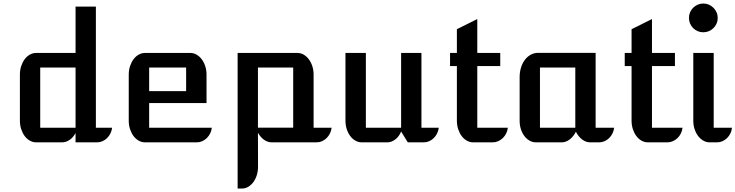

<svg xmlns="http://www.w3.org/2000/svg" viewBox="-20 -814 4206 1098"><path d="M93.8 -387.2Q93.8 -413.1 101.1 -435.5Q108.4 -458 120.8 -474.9Q133.3 -491.7 150.4 -501.5Q167.5 -511.2 186.5 -511.2H412.1V-776.4H528.3V-83.5H621.1Q619.1 -66.4 611.6 -51Q604 -35.6 592.5 -24.4Q581.1 -13.2 566.4 -6.6Q551.8 0 535.6 0H412.1V-53.2Q398.9 -28.3 378.4 -14.2Q357.9 0 335 0H186.5Q167.5 0 150.4 -9.8Q133.3 -19.5 120.8 -36.4Q108.4 -53.2 101.1 -75.7Q93.8 -98.1 93.8 -124ZM412.1 -83.5V-427.7H210V-83.5Z M716.3 -387.2Q716.3 -413.1 723.6 -435.5Q731 -458 743.4 -474.9Q755.9 -491.7 772.9 -501.5Q790 -511.2 809.1 -511.2H1068.4Q1087.4 -511.2 1104.2 -501.5Q1121.1 -491.7 1133.8 -474.9Q1146.5 -458 1153.8 -435.5Q1161.1 -413.1 1161.1 -387.2V-224.6H833V-83.5H1191.4Q1189.5 -66.4 1181.9 -51Q1174.3 -35.6 1162.8 -24.4Q1151.4 -13.2 1136.7 -6.6Q1122.1 0 1106 0H809.1Q790 0 772.9 -9.8Q755.9 -19.5 743.4 -36.4Q731 -53.2 723.6 -75.7Q716.3 -98.1 716.3 -124ZM1044.4 -293V-427.7H833V-293Z M1455.6 139.2Q1455.6 165 1448.5 187.7Q1441.4 210.4 1429 227.3Q1416.5 244.1 1399.9 254.2Q1383.3 264.2 1364.3 264.2H1338.9V-511.2H1681.2Q1700.2 -511.2 1716.8 -501.5Q1733.4 -491.7 1746.1 -474.9Q1758.8 -458 1766.1 -435.5Q1773.4 -413.1 1773.4 -387.2V-83.5H1876.5Q1874.5 -66.4 1866.9 -51Q1859.4 -35.6 1847.9 -24.4Q1836.4 -13.2 1821.8 -6.6Q1807.1 0 1791 0H1533.7Q1510.3 0 1489.7 -14.9Q1469.2 -29.8 1455.1 -54.7ZM1656.7 -84V-427.7H1455.1V-84Z M1955.6 -511.2H2072.3V-83.5H2273.9V-511.2H2390.1V-83.5H2489.3Q2487.3 -66.4 2479.7 -51Q2472.2 -35.6 2460.7 -24.4Q2449.2 -13.2 2434.6 -6.6Q2419.9 0 2403.8 0H2312L2273.9 -62Q2268.6 -48.3 2260.3 -36.9Q2252 -25.4 2241.5 -17.3Q2231 -9.3 2219.5 -4.6Q2208 0 2197.3 0H2048.3Q2029.3 0 2012.2 -9.8Q1995.1 -19.5 1982.7 -36.4Q1970.2 -53.2 1962.9 -75.7Q1955.6 -98.1 1955.6 -124Z M2592.8 -436H2553.7V-511.2H2592.8V-647L2709.5 -705.1V-511.2H2840.8V-436H2709.5V-83.5H2884.3Q2882.3 -66.4 2874.8 -51Q2867.2 -35.6 2855.5 -24.4Q2843.8 -13.2 2829.1 -6.6Q2814.5 0 2798.3 0H2685.5Q2666.5 0 2649.4 -9.8Q2632.3 -19.5 2619.9 -36.4Q2607.4 -53.2 2600.1 -75.7Q2592.8 -98.1 2592.8 -124Z M2951.7 -373.5Q2951.7 -402.8 2959.7 -428.2Q2967.8 -453.6 2981.9 -472.2Q2996.1 -490.7 3015.4 -501.2Q3034.7 -511.7 3057.1 -511.7H3386.2V-83.5H3492.2Q3490.2 -66.4 3482.7 -51Q3475.1 -35.6 3463.6 -24.4Q3452.1 -13.2 3437.5 -6.6Q3422.9 0 3406.7 0H3354.5Q3330.6 0 3309.1 -16.4Q3287.6 -32.7 3273.4 -60.5Q3259.3 -32.7 3237.8 -16.4Q3216.3 0 3192.4 0H3044.4Q3025.4 0 3008.3 -9.8Q2991.2 -19.5 2978.8 -36.1Q2966.3 -52.7 2959 -75Q2951.7 -97.2 2951.7 -122.6ZM3270 -83.5V-427.7H3067.9V-83.5Z M3591.8 -436H3552.7V-511.2H3591.8V-647L3708.5 -705.1V-511.2H3839.8V-436H3708.5V-83.5H3883.3Q3881.3 -66.4 3873.8 -51Q3866.2 -35.6 3854.5 -24.4Q3842.8 -13.2 3828.1 -6.6Q3813.5 0 3797.4 0H3684.6Q3665.5 0 3648.4 -9.8Q3631.3 -19.5 3618.9 -36.4Q3606.4 -53.2 3599.1 -75.7Q3591.8 -98.1 3591.8 -124Z M4002 -629.4Q3984.9 -629.4 3970 -635.7Q3955.1 -642.1 3943.8 -653.3Q3932.6 -664.6 3926.3 -679.4Q3919.9 -694.3 3919.9 -711.4Q3919.9 -728.5 3926.3 -743.4Q3932.6 -758.3 3943.8 -769.5Q3955.1 -780.8 3970 -787.4Q3984.9 -793.9 4002 -793.9Q4019 -793.9 4033.9 -787.4Q4048.8 -780.8 4060.1 -769.5Q4071.3 -758.3 4077.9 -743.4Q4084.5 -728.5 4084.5 -711.4Q4084.5 -694.3 4077.9 -679.4Q4071.3 -664.6 4060.1 -653.3Q4048.8 -642.1 4033.7 -635.7Q4018.6 -629.4 4002 -629.4ZM3944.8 -511.2H4061.5V-83.5H4166Q4164.6 -66.4 4157 -51Q4149.4 -35.6 4137.9 -24.4Q4126.5 -13.2 4111.8 -6.6Q4097.2 0 4081.1 0H4038.1Q4019 0 4002 -9.8Q3984.9 -19.5 3972.2 -36.4Q3959.5 -53.2 3952.1 -75.7Q3944.8 -98.1 3944.8 -124Z"/></svg>

Font: Atomic Age
Style: Regular
Weight: 400
Designer: James Grieshaber
Foundry: James Grieshaber
Version: Version 1.008; ttfautohint (v1.4.1) -l 6 -r 46 -G 0 -x 0 -H 